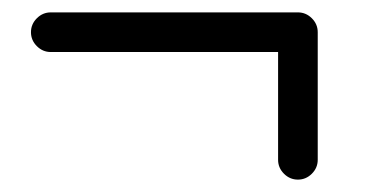

<svg xmlns="http://www.w3.org/2000/svg" viewBox="-20 -424 613 310"><path d="M461 -134Q448 -134 438.5 -143.5Q429 -153 429 -166V-340H62Q49 -340 39.5 -349.5Q30 -359 30 -372Q30 -385 39.5 -394.5Q49 -404 62 -404H461Q474 -404 483.5 -394.5Q493 -385 493 -372V-166Q493 -153 483.5 -143.5Q474 -134 461 -134Z"/></svg>

Font: Hachi Maru Pop
Style: Regular
Weight: 400
Designer: Nontynet
Foundry: Nontynet
Version: Version 1.300